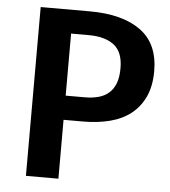

<svg xmlns="http://www.w3.org/2000/svg" viewBox="-51 -737 695 783"><g transform="rotate(5 297.0 -345.5)"><path d="M430 -471Q430 -537 393 -565.5Q356 -594 290 -594H217V-340H294Q325 -340 350 -346.5Q375 -353 393 -368.5Q411 -384 420.5 -409Q430 -434 430 -471ZM568 -471Q568 -410 548 -366.5Q528 -323 492.5 -295Q457 -267 407 -254Q357 -241 297 -241H217V0H84V-691H285Q419 -691 493.5 -637Q568 -583 568 -471Z"/></g></svg>

Font: Qnwhxotralxmqkhsjrfbfhwcoqn
Style: Regular
Weight: 500
Designer: Carrois Corporate & Edenspiekermann
Foundry: Carrois Corporate GbR & Edenspiekermann AG
Version: Version 2.001